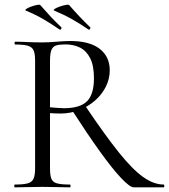

<svg xmlns="http://www.w3.org/2000/svg" viewBox="-20 -804 725 824"><path d="M359.2 -677.6Q324 -701.8 290.3 -721Q256.6 -740.2 212.8 -758.4Q207.2 -760.8 215.2 -766Q223.2 -771.2 236.7 -775.9Q250.2 -780.6 262.3 -782.9Q274.4 -785.2 277.2 -781.8Q297.8 -758 319.6 -734.8Q341.4 -711.6 367.2 -686.8Q369.4 -684.4 366.4 -679.6Q363.4 -674.8 359.2 -677.6ZM235.2 -677.6Q200 -701.8 166.7 -721.4Q133.4 -741 91.2 -758.4Q85.6 -760.8 93.2 -766Q100.8 -771.2 114.3 -775.9Q127.8 -780.6 139.1 -782.9Q150.4 -785.2 153.2 -781.8Q174 -758 195.6 -734.7Q217.2 -711.4 243.2 -686.8Q245.2 -684.4 242.3 -679.6Q239.4 -674.8 235.2 -677.6ZM554 0Q537.4 0 499.5 -40.2Q461.6 -80.4 408.2 -154.7Q354.8 -229 288.6 -331.8L345.4 -350.4Q430.2 -224.4 489.5 -150.5Q548.8 -76.6 594.4 -44.3Q640 -12 682.4 -12Q685.2 -12 685.2 -6Q685.2 0 682.4 0Q632.4 0 600.8 0Q569.2 0 554 0ZM282 -628Q364.4 -628 407.7 -594.5Q451 -561 451 -502.6Q451 -465.4 434.1 -431.8Q417.2 -398.2 387.9 -372.5Q358.6 -346.8 320.5 -331.8Q282.4 -316.8 240 -316.8Q230 -316.8 217.5 -317.2Q205 -317.6 194.6 -318.6V-81Q194.6 -52 200.4 -37Q206.2 -22 224.8 -17Q243.4 -12 280 -12Q282.8 -12 282.8 -6Q282.8 0 280 0Q255.6 0 226.4 -1Q197.2 -2 161.6 -2Q128.8 -2 98.3 -1Q67.8 0 43.4 0Q41.2 0 41.2 -6Q41.2 -12 43.4 -12Q80 -12 98.6 -17Q117.2 -22 123.9 -37Q130.6 -52 130.6 -81V-544Q130.6 -573 124.4 -587.5Q118.2 -602 100 -607.5Q81.8 -613 45.2 -613Q42.4 -613 42.4 -619Q42.4 -625 45.2 -625Q68.8 -625 98.8 -623.5Q128.8 -622 161.6 -622Q188.4 -622 223.1 -625Q257.8 -628 282 -628ZM383.2 -467.8Q383.2 -522.8 366.8 -554.6Q350.4 -586.4 323 -599.9Q295.6 -613.4 260.6 -613.4Q236.8 -613.4 222.1 -609.3Q207.4 -605.2 201 -590.3Q194.6 -575.4 194.6 -542V-343.6Q208.6 -342.4 225 -341Q241.4 -339.6 254.2 -339.6Q323.2 -339.6 353.2 -369.2Q383.2 -398.8 383.2 -467.8Z"/></svg>

Font: Cormorant Light
Style: Regular
Weight: 300
Designer: Christian Thalmann (Catharsis Fonts)
Foundry: Catharsis Fonts
Version: Version 4.000